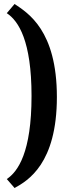

<svg xmlns="http://www.w3.org/2000/svg" viewBox="-20 -830 340 962"><path d="M53 112C120 75 265 -10 265 -344C265 -678 120 -765 53 -810L14 -764C73 -725 138 -625 138 -349C138 -67 70 30 14 67Z"/></svg>

Font: CantoraOne
Style: Regular
Weight: 400
Designer: Pablo Impallari, Rodrigo Fuenzalida
Foundry: Pablo Impallari
Version: Version 1.001